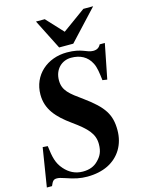

<svg xmlns="http://www.w3.org/2000/svg" viewBox="-133 -978 823 1077"><g transform="rotate(-15 278.0 -439.5)"><path d="M2 18H32C44 -11 51 -17 70 -17C80 -17 93 -14 116 -6C165 11 198 18 238 18C284 18 325 9 358 -7C427 -41 468 -107 468 -191C468 -281 436 -331 330 -408C259 -459 223 -485 223 -545C223 -610 268 -650 321 -650C373 -650 414 -630 437 -584C450 -559 454 -525 459 -483L486 -479L526 -681H496C487 -663 473 -655 452 -655C414 -655 394 -685 306 -685C192 -685 102 -608 102 -494C102 -410 151 -354 232 -296C313 -238 347 -201 347 -142C347 -97 333 -73 310 -50C288 -27 259 -16 221 -16C177 -16 142 -35 115 -66C83 -102 75 -139 67 -205L38 -207ZM516 -897H459L325 -800L235 -897H184L272 -723H354Z"/></g></svg>

Font: STIXGeneral
Style: Bold Italic
Weight: 700
Italic angle: -16.33°
Designer: MicroPress Inc., with final additions and corrections provided by Coen Hoffman, Elsevier (retired)
Version: Version 1.1.0